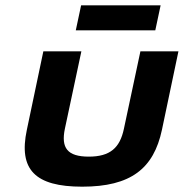

<svg xmlns="http://www.w3.org/2000/svg" viewBox="-20 -693 691 722"><path d="M81 -205C49 -55 112 9 289 9C472 9 558 -59 589 -205L651 -500H508L446 -209C431 -137 394 -104 314 -104C233 -104 209 -137 224 -209L286 -500H143ZM265 -579H564L584 -673H285Z"/></svg>

Font: LT Wave Bold
Style: Italic
Weight: 700
Designer: Daniel Lyons
Version: Version 2.5 (Glyphs App)